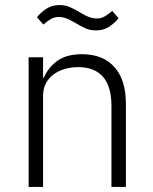

<svg xmlns="http://www.w3.org/2000/svg" viewBox="-20 -738 603 758"><path d="M93 0V-512H150V-431H153Q170 -471 206 -497.5Q242 -524 304 -524Q386 -524 431.5 -473.5Q477 -423 477 -329V0H420V-319Q420 -397 386.5 -435Q353 -473 289 -473Q262 -473 237 -466Q212 -459 192.5 -445Q173 -431 161.5 -409.5Q150 -388 150 -360V0ZM359 -618Q336 -618 318 -626Q300 -634 280 -646Q257 -660 241.5 -665.5Q226 -671 212 -671Q195 -671 181 -663Q167 -655 151 -641L126 -670Q142 -690 164 -704Q186 -718 215 -718Q238 -718 256 -710Q274 -702 294 -690Q317 -676 332.5 -670.5Q348 -665 362 -665Q379 -665 393 -673Q407 -681 423 -695L448 -666Q432 -646 410 -632Q388 -618 359 -618Z"/></svg>

Font: IBM Plex Sans Thai Light
Style: Regular
Weight: 300
Designer: Mike Abbink, Paul van der Laan, Pieter van Rosmalen, Ben Mitchell, Mark Frömberg
Foundry: Bold Monday
Version: Version 1.2